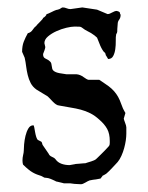

<svg xmlns="http://www.w3.org/2000/svg" viewBox="-20 -486 392 509"><path d="M43 -85.9Q43 -91.8 43.9 -103.3Q44.9 -114.7 47.6 -126Q50.3 -137.2 55.2 -145.5Q60.1 -153.8 68.4 -153.8Q69.8 -153.8 70.8 -148.4Q71.8 -143.1 73 -136Q74.2 -128.9 76.2 -122.6Q78.1 -116.2 81.1 -114.7Q87.4 -111.8 89.4 -110.4Q91.3 -108.9 92.8 -102.1L108.9 -78.6Q111.3 -72.8 117.7 -70.3Q124 -67.9 127.4 -63.5Q132.8 -55.7 142.6 -52Q152.3 -48.3 164.6 -48.3L178.7 -50.8Q179.2 -51.3 183.3 -51.5Q187.5 -51.8 192.1 -52.2Q196.8 -52.7 200.9 -53Q205.1 -53.2 206.1 -53.2Q208.5 -54.2 212.9 -55.4Q217.3 -56.6 221.7 -58.1Q226.1 -59.6 229.5 -61Q232.9 -62.5 233.9 -63.5Q234.4 -64 238.3 -67.6Q242.2 -71.3 247.1 -76.2Q252 -81.1 257.1 -86.2Q262.2 -91.3 265.1 -94.7Q269 -98.6 270 -100.8Q271 -103 271 -107.9V-112.3Q271 -131.3 264.2 -144Q257.3 -156.7 243.2 -168.9Q231.4 -179.7 219.2 -185.8Q207 -191.9 194.1 -195.3Q181.2 -198.7 167 -200.9Q152.8 -203.1 137.7 -206.1Q132.3 -206.5 128.2 -209.5Q124 -212.4 120.4 -216.1Q116.7 -219.7 113.3 -223.6Q109.9 -227.5 106.4 -230.5L76.7 -248.5Q66.4 -255.9 61.3 -265.9Q56.2 -275.9 53.5 -287.1Q50.8 -298.3 49.3 -310.1Q47.9 -321.8 45.4 -333L38.6 -348.6Q38.6 -364.3 43 -375.5Q47.4 -386.7 53.7 -397.9Q62 -399.9 66.4 -406.7Q70.8 -413.6 76.7 -418Q77.1 -419.4 80.1 -422.1Q83 -424.8 85.9 -428Q88.9 -431.2 91.6 -434.1Q94.2 -437 94.2 -438.5Q96.7 -439.5 100.1 -442.9Q103.5 -446.3 103.5 -448.7Q105 -448.7 108.4 -450.2Q111.8 -451.7 115.7 -453.6Q119.6 -455.6 123.3 -457.3Q127 -459 128.9 -459.5Q129.9 -459.5 133.1 -460.4Q136.2 -461.4 137.7 -461.9Q138.2 -461.9 141.4 -464.1Q144.5 -466.3 146 -466.3Q151.4 -466.3 156.5 -464.1Q161.6 -461.9 167 -461.9L198.2 -466.3L237.3 -460.4L265.1 -448.7Q270.5 -448.7 277.3 -452.9Q284.2 -457 289.6 -457Q291 -457 292 -456.1Q293.5 -456.1 294.7 -455.3Q295.9 -454.6 297.4 -453.6Q297.4 -452.6 298.3 -449.7Q298.8 -448.2 299.8 -446.8Q299.8 -439 295.9 -433.8Q292 -428.7 292 -422.4L291 -409.7Q291 -405.8 290.8 -402.1Q290.5 -398.4 288.1 -395.5Q286.6 -388.7 286.9 -377.4Q287.1 -366.2 285.6 -355.7Q284.2 -345.2 280 -337.4Q275.9 -329.6 266.6 -329.6L261.7 -337.9Q260.3 -338.9 259.8 -342.5Q259.3 -346.2 256.8 -347.2Q254.4 -349.1 251.5 -354Q248.5 -358.9 245.8 -365Q243.2 -371.1 241 -377Q238.8 -382.8 237.3 -386.2L230.5 -392.1Q220.7 -399.4 213.1 -402.8Q205.6 -406.2 196.8 -413.1Q194.8 -415 190.2 -415.3Q185.5 -415.5 177.2 -415.5Q169.4 -415.5 156 -412.4Q142.6 -409.2 129.6 -403.3Q116.7 -397.5 107.2 -389.4Q97.7 -381.3 97.7 -371.6L100.1 -361.3Q100.1 -358.9 97.9 -352.5Q95.7 -346.2 94.2 -342.8Q94.2 -337.4 95.7 -335Q97.2 -332.5 99.9 -331.1Q102.5 -329.6 105.7 -328.1Q108.9 -326.7 112.8 -322.8Q115.2 -320.8 116 -317.6Q116.7 -314.5 117.2 -311Q117.7 -307.6 118.4 -304.2Q119.1 -300.8 122.1 -298.3Q127.4 -293.9 137.9 -292Q148.4 -290 156.2 -289.1H183.1Q192.9 -288.1 201.4 -281.7Q210 -275.4 214.4 -274.4H243.2L258.3 -264.2Q269 -257.3 276.1 -250.7Q283.2 -244.1 288.3 -236.8Q293.5 -229.5 297.4 -220.5Q301.3 -211.4 305.7 -199.2Q305.7 -199.2 306.6 -197.3Q307.6 -195.3 308.8 -193.1Q310.1 -190.9 311 -189Q312 -187 312.5 -186.5L308.1 -171.4Q308.1 -170.9 309.1 -167.7Q310.1 -164.6 311.5 -160.9Q313 -157.2 314 -153.6Q314.9 -149.9 314.9 -148.4V-131.8Q314.9 -124 313.5 -113.8Q312 -103.5 309.1 -93Q306.2 -82.5 301.8 -72.8Q297.4 -63 292 -56.6Q291.5 -55.7 287.6 -51.8Q283.7 -47.9 279.1 -42.7Q274.4 -37.6 269.8 -33Q265.1 -28.3 262.7 -26.4Q262.2 -25.9 260.7 -24.9Q259.3 -23.9 257.3 -22.9Q255.4 -21.5 252.4 -20.5L246.6 -12.7L233.9 -10.3Q233.4 -10.3 231 -10Q228.5 -9.8 225.8 -9.3Q223.1 -8.8 220.7 -8.3Q218.3 -7.8 217.8 -7.8Q213.4 -6.3 206.3 -2Q199.2 2.4 194.3 2.4Q182.6 2 177.5 1.5Q172.4 1 166 0H149.4Q147.9 -0.5 145 -1.2Q142.1 -2 138.7 -2.7Q135.3 -3.4 132.3 -4.2Q129.4 -4.9 128.9 -4.9Q128.4 -5.4 125.7 -6.6Q123 -7.8 119.9 -9.3Q116.7 -10.7 114.3 -11.7Q111.8 -12.7 111.3 -12.7Q109.4 -13.7 104 -14.4Q98.6 -15.1 97.7 -15.1L89.4 -19.5Q83.5 -21.5 78.1 -23.4Q72.8 -25.4 67.1 -28.6Q61.5 -31.7 55.2 -36.9Q48.8 -42 41 -49.8Q40.5 -51.8 40 -54.7Q39.6 -57.6 39.6 -60.1Q39.6 -67.9 41.3 -75Q43 -82 43 -85.9Z"/></svg>

Font: IM FELL English
Style: Regular
Weight: 400
Designer: Igino Marini
Foundry: Igino Marini
Version: 3.00